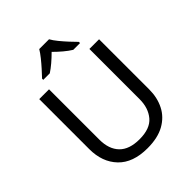

<svg xmlns="http://www.w3.org/2000/svg" viewBox="-259 -1091 1248 1248"><g transform="rotate(-45 365.5 -467.0)"><path d="M640 -252Q640 -178 610 -118.5Q580 -59 518.5 -24.5Q457 10 362 10Q229 10 159.5 -62.5Q90 -135 90 -254V-714H180V-251Q180 -164 226.5 -116Q273 -68 367 -68Q464 -68 507.5 -119.5Q551 -171 551 -252V-714H640ZM410 -944Q422 -922 444.5 -894.5Q467 -867 491.5 -840.5Q516 -814 535 -795V-784H473Q447 -800 419 -823.5Q391 -847 364 -874Q337 -847 310 -824Q283 -801 257 -784H197V-795Q216 -815 239.5 -841Q263 -867 285 -894.5Q307 -922 320 -944Z"/></g></svg>

Font: Noto Sans Old Persian
Style: Regular
Weight: 400
Designer: Monotype Design Team
Foundry: Monotype Imaging Inc.
Version: Version 2.001; ttfautohint (v1.8.4.7-5d5b)